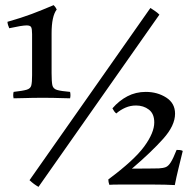

<svg xmlns="http://www.w3.org/2000/svg" viewBox="-20 -719 758 748"><path d="M33 -361Q69 -365 84 -369.5Q99 -374 102 -386.5Q105 -399 105 -426V-586Q105 -606 101.5 -613Q98 -620 84 -620Q66 -620 16 -609Q10 -622 9 -634Q65 -650 103.5 -664.5Q142 -679 189 -699Q197 -691 201 -682Q181 -656 181 -589V-434Q181 -401 184 -387Q187 -373 202.5 -368.5Q218 -364 253 -361Q256 -348 253 -336Q234 -336 212 -337Q190 -338 146 -338Q104 -338 80 -337Q56 -336 33 -336Q30 -348 33 -361ZM601 -662 130 9Q112 -1 95 -17L566 -688Q575 -682 584 -676Q593 -670 601 -662ZM661 2Q624 0 580 0Q536 0 500 0Q466 0 442.5 0Q419 0 406 1Q402 -10 402 -20Q503 -95 542 -148.5Q581 -202 581 -242Q581 -276 560 -292Q539 -308 510 -308Q488 -308 468.5 -299.5Q449 -291 433 -277Q428 -281 424.5 -286Q421 -291 418 -297Q444 -327 476.5 -344Q509 -361 548 -361Q593 -361 627.5 -339Q662 -317 662 -276Q662 -230 616 -178.5Q570 -127 494 -62Q532 -62 563 -62.5Q594 -63 599 -63Q616 -64 626 -68Q636 -72 645.5 -87Q655 -102 668 -135Q673 -135 680 -134.5Q687 -134 692 -131Q684 -98 675.5 -63.5Q667 -29 661 2Z"/></svg>

Font: Tiro Gurmukhi
Style: Regular
Weight: 400
Designer: Gurmukhi: John Hudson & Fiona Ross. Latin: John Hudson.
Foundry: Tiro Typeworks Ltd.
Version: Version 1.52